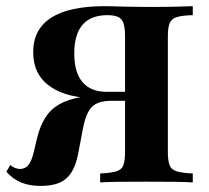

<svg xmlns="http://www.w3.org/2000/svg" viewBox="-39 -591 676 622"><path d="M285.5 0V-29Q321 -30.6 337.9 -35.9Q354.8 -41.1 360.5 -55.2Q366.1 -69.4 366.1 -98.4V-472.6Q366.1 -500 361.3 -514.9Q356.5 -529.8 344 -535.9Q331.5 -541.9 308.9 -541.9Q255.6 -541.9 228.6 -510.9Q201.6 -479.8 201.6 -417.7Q201.6 -356.5 228.2 -325Q254.8 -293.5 306.5 -293.5H429V-271.8H285.5Q179 -271.8 123.8 -310.5Q68.5 -349.2 68.5 -421.8Q68.5 -496 126.6 -533.5Q184.7 -571 300.8 -571Q312.9 -571 325 -570.6Q337.1 -570.2 353.2 -569.8Q369.4 -569.4 392.3 -569Q415.3 -568.5 449.2 -568.5Q496.8 -568.5 532.7 -569.4Q568.5 -570.2 585.5 -571V-541.9Q550.8 -541.1 533.5 -535.5Q516.1 -529.8 510.5 -515.7Q504.8 -501.6 504.8 -472.6V-98.4Q504.8 -70.2 510.5 -55.6Q516.1 -41.1 533.5 -35.9Q550.8 -30.6 585.5 -29V0Q564.5 -1.6 526.6 -2Q488.7 -2.4 435.5 -2.4Q383.1 -2.4 344.8 -2Q306.5 -1.6 285.5 0ZM92.7 11.3Q56.5 11.3 29.8 0.4Q3.2 -10.5 -18.5 -34.7L-5.6 -56.5Q1.6 -50 8.9 -47.2Q16.1 -44.4 24.2 -43.5Q42.7 -43.5 53.2 -56.5Q63.7 -69.4 71 -100.8L80.6 -141.9Q90.3 -182.3 107.7 -209.7Q125 -237.1 153.2 -253.2Q181.5 -269.4 224.2 -276.6Q266.9 -283.9 328.2 -283.9H422.6V-264.5H321.8Q279 -264.5 259.3 -245.2Q239.5 -225.8 229.8 -175L214.5 -94.4Q207.3 -56.5 192.7 -33.1Q178.2 -9.7 154 0.8Q129.8 11.3 92.7 11.3Z"/></svg>

Font: Playfair 5pt SemiExpanded Light ExtraBold
Style: Regular
Weight: 800
Version: Version 2.001;gftools[0.9.30]